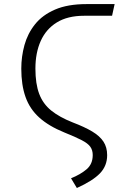

<svg xmlns="http://www.w3.org/2000/svg" viewBox="-20 -707 640 938"><path d="M355.5 211.5 327 164Q373 145.5 403 120Q433 94.5 433 50.5Q433 26.5 421.2 10Q409.5 -6.5 379.2 -22.2Q349 -38 294 -60Q218 -91 171.8 -132.8Q125.5 -174.5 104.8 -233Q84 -291.5 84 -371.5Q84 -430.5 99.5 -486.8Q115 -543 151 -588.2Q187 -633.5 248.8 -660.2Q310.5 -687 402.5 -687H540L527.5 -630H391Q310.5 -630 257.8 -597.5Q205 -565 179 -507Q153 -449 153 -372Q153 -297.5 171.5 -248.5Q190 -199.5 230.2 -167Q270.5 -134.5 335 -109Q393 -87 430.2 -64.8Q467.5 -42.5 485.5 -15Q503.5 12.5 503.5 51Q503.5 103.5 468.2 140Q433 176.5 355.5 211.5Z"/></svg>

Font: Fira Code Light Light
Style: Regular
Weight: 300
Monospace: yes
Version: Version 5.002